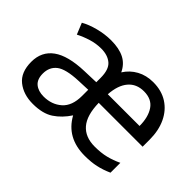

<svg xmlns="http://www.w3.org/2000/svg" viewBox="-98 -798 1061 1061"><g transform="rotate(45 432.0 -268.0)"><path d="M603 -546Q668 -546 715 -516Q762 -486 787.5 -432Q813 -378 813 -306V-252H470Q472 -156 511.5 -110.5Q551 -65 625 -65Q675 -65 713 -74.5Q751 -84 789 -102V-25Q749 -7 710.5 1.5Q672 10 622 10Q481 10 419 -103Q385 -51 339 -20.5Q293 10 216 10Q143 10 94.5 -28.5Q46 -67 46 -149Q46 -229 106 -272.5Q166 -316 290 -320L380 -323V-357Q380 -422 349.5 -448Q319 -474 268 -474Q228 -474 189.5 -462Q151 -450 118 -433L91 -499Q126 -519 176 -532Q226 -545 275 -545Q337 -545 377.5 -524.5Q418 -504 439 -459Q465 -500 507 -523Q549 -546 603 -546ZM602 -474Q544 -474 510.5 -434.5Q477 -395 472 -321H720Q720 -390 691.5 -432Q663 -474 602 -474ZM378 -262 303 -259Q209 -255 173 -227Q137 -199 137 -148Q137 -103 162.5 -82Q188 -61 230 -61Q293 -61 335.5 -98.5Q378 -136 378 -214Z"/></g></svg>

Font: Noto IKEA Simplified Chinese
Style: Regular
Weight: 400
Designer: Monotype Design Team
Foundry: Monotype Imaging Inc.
Version: Version 1.100